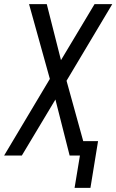

<svg xmlns="http://www.w3.org/2000/svg" viewBox="-28 -755 565 932"><path d="M334 157 360 0H310L241 -272L78 0H-8L214 -372L113 -735H199L268 -463L431 -735H517L295 -363L376 -70H448L411 157Z"/></svg>

Font: Iosevka Algr
Style: Italic
Weight: 400
Italic angle: -9°
Monospace: yes
Designer: Belleve Invis
Foundry: Belleve Invis
Version: Version 26.0.2; ttfautohint (v1.8.3)